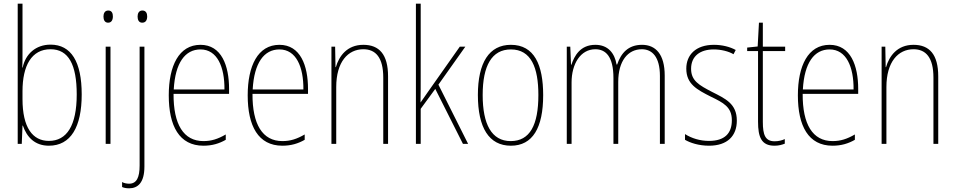

<svg xmlns="http://www.w3.org/2000/svg" viewBox="-20 -780 5181 1041"><path d="M102 -494V-760H76V0H98L102 -99H104C126 -35 170 10 245 10C364 10 423 -92 423 -268C423 -445 366 -538 254 -538C174 -538 118 -487 103 -414H101C102 -436 102 -469 102 -494ZM254 -513C352 -513 396 -429 396 -268C396 -99 342 -16 245 -16C157 -16 102 -88 102 -243V-285C102 -424 151 -513 254 -513Z M567 -723C547 -723 541 -706 541 -690C541 -672 548 -657 566 -657C584 -657 592 -671 592 -691C592 -707 587 -723 567 -723ZM579 -527H553V0H579Z M726 -690C726 -672 733 -657 751 -657C770 -657 778 -671 778 -691C778 -707 772 -723 752 -723C732 -723 726 -706 726 -690ZM680 241C727 241 763 211 763 123V-527H737V117C737 182 721 216 680 216C667 216 652 213 642 207V234C651 238 663 241 680 241Z M1067 -537C950 -537 895 -423 895 -263C895 -97 952 10 1083 10C1131 10 1169 -2 1204 -22V-51C1161 -26 1126 -15 1083 -15C975 -15 920 -106 921 -271H1222V-298C1222 -424 1181 -537 1067 -537ZM1067 -512C1158 -512 1198 -417 1197 -295H922C930 -440 984 -512 1067 -512Z M1495 -537C1378 -537 1323 -423 1323 -263C1323 -97 1380 10 1511 10C1559 10 1597 -2 1632 -22V-51C1589 -26 1554 -15 1511 -15C1403 -15 1348 -106 1349 -271H1650V-298C1650 -424 1609 -537 1495 -537ZM1495 -512C1586 -512 1626 -417 1625 -295H1350C1358 -440 1412 -512 1495 -512Z M1950 -537C1861 -537 1818 -475 1801 -416H1799L1797 -527H1777V0H1803V-308C1803 -445 1867 -513 1950 -513C2017 -513 2058 -468 2058 -359V0H2084V-366C2084 -485 2036 -537 1950 -537Z M2261 -368V-760H2235V0H2261V-190L2340 -298L2490 0H2518L2357 -321L2503 -527H2473L2299 -280C2284 -259 2276 -247 2260 -224C2261 -275 2261 -316 2261 -368Z M2925 -264C2925 -428 2877 -537 2750 -537C2632 -537 2571 -440 2571 -265C2571 -88 2631 10 2750 10C2868 10 2925 -87 2925 -264ZM2597 -265C2597 -423 2646 -512 2750 -512C2860 -512 2899 -413 2899 -265C2899 -102 2853 -15 2749 -15C2645 -15 2597 -107 2597 -265Z M3461 -537C3386 -537 3347 -492 3326 -430H3323C3313 -490 3278 -537 3208 -537C3125 -537 3094 -476 3078 -429H3076L3072 -527H3053V0H3079V-333C3079 -433 3127 -513 3208 -513C3263 -513 3306 -475 3306 -357V0H3332V-336C3332 -449 3384 -513 3460 -513C3515 -513 3558 -473 3558 -368V0H3584V-370C3584 -486 3535 -537 3461 -537Z M3975 -126C3975 -218 3913 -245 3840 -282C3771 -318 3727 -342 3727 -407C3727 -476 3776 -512 3850 -512C3889 -512 3930 -502 3957 -486L3969 -509C3938 -526 3896 -537 3851 -537C3752 -537 3701 -482 3701 -408C3701 -324 3759 -294 3834 -256C3902 -223 3948 -200 3948 -128C3948 -57 3909 -16 3824 -16C3776 -16 3730 -30 3694 -53V-22C3721 -6 3768 10 3824 10C3925 10 3975 -44 3975 -126Z M4180 -14C4129 -14 4116 -49 4116 -119V-503H4237V-527H4116V-657H4095L4088 -528L4031 -522V-503H4090V-120C4090 -37 4108 10 4179 10C4203 10 4219 5 4235 -1V-26C4221 -19 4201 -14 4180 -14Z M4478 -537C4361 -537 4306 -423 4306 -263C4306 -97 4363 10 4494 10C4542 10 4580 -2 4615 -22V-51C4572 -26 4537 -15 4494 -15C4386 -15 4331 -106 4332 -271H4633V-298C4633 -424 4592 -537 4478 -537ZM4478 -512C4569 -512 4609 -417 4608 -295H4333C4341 -440 4395 -512 4478 -512Z M4933 -537C4844 -537 4801 -475 4784 -416H4782L4780 -527H4760V0H4786V-308C4786 -445 4850 -513 4933 -513C5000 -513 5041 -468 5041 -359V0H5067V-366C5067 -485 5019 -537 4933 -537Z"/></svg>

Font: Noto Sans Thai Cond Thin
Style: Regular
Weight: 100
Width: 3
Designer: Monotype Design Team
Foundry: Monotype Imaging Inc.
Version: Version 2.002